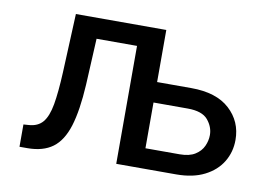

<svg xmlns="http://www.w3.org/2000/svg" viewBox="-62 -625 1022 722"><g transform="rotate(10 449.0 -264.0)"><path d="M173.3 -528.4H518.5V-329.5H649.1Q745 -329.5 795.8 -283Q846.6 -236.5 846.6 -166.2Q846.6 -120 823.9 -82.4Q801.1 -44.7 757.1 -22.4Q713.1 0 649.1 0H420.5V-450.3H266L257.1 -272.7Q251.4 -174 232.8 -114Q214.1 -54 177.4 -27Q140.6 0 81 0H51.1V-85.2L71 -86.6Q105.8 -88.8 124.5 -111Q143.1 -133.2 151.5 -180.2Q159.8 -227.3 163.4 -304ZM518.5 -76.7H649.1Q686.1 -76.7 707.9 -90.6Q729.8 -104.4 739.2 -125.4Q748.6 -146.3 748.6 -167.6Q748.6 -198.5 726.6 -225Q704.5 -251.4 649.1 -251.4H518.5Z"/></g></svg>

Font: Interface
Style: Regular
Weight: 400
Designer: Rasmus Andersson
Foundry: rsms
Version: Version 1.8